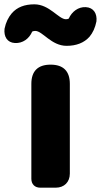

<svg xmlns="http://www.w3.org/2000/svg" viewBox="-73 -868 466 888"><path d="M250 -284V-480C250 -539 220 -569 161 -569C102 -569 72 -539 72 -480V-41C72 -16 88 0 113 0H161H185C224 0 250 -26 250 -65ZM-19 -806C-34 -788 -46 -765 -52 -735C-56 -699 -40 -671 -4 -669C32 -667 62 -689 76 -722C80 -724 85 -725 90 -725C124 -725 164 -656 235 -656C280 -656 316 -670 341 -698C356 -716 367 -739 373 -769C377 -805 360 -833 324 -835C289 -837 259 -814 245 -782C241 -780 237 -779 232 -779C198 -779 156 -848 86 -848C41 -848 6 -835 -19 -806Z"/></svg>

Font: GenSenRounded2 TW H
Style: Regular
Weight: 900
Version: Version 2.100;PS 2.1;hotconv 16.6.51;makeotf.lib2.5.65220 DE